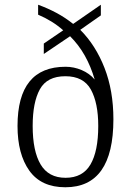

<svg xmlns="http://www.w3.org/2000/svg" viewBox="-20 -781 553 811"><path d="M256 10Q154 10 104 -60Q54 -130 54 -249Q54 -499 257 -499Q292 -499 325 -485Q358 -471 380 -445Q364 -500 338.5 -545.5Q313 -591 276 -628L165 -553V-597L247 -653Q202 -693 141 -719V-761Q182 -746 218.5 -726.5Q255 -707 289 -680L406 -761V-716L319 -655Q384 -590 421.5 -494Q459 -398 459 -277Q459 10 256 10ZM257 -30Q329 -30 362 -86Q395 -142 395 -249Q395 -346 364 -402.5Q333 -459 256 -459Q179 -459 148.5 -404Q118 -349 118 -249Q118 -143 151.5 -86.5Q185 -30 257 -30Z"/></svg>

Font: Noto Serif Tamil SemiCondensed Light
Style: Italic
Weight: 300
Width: 4
Italic angle: -12°
Designer: Indian Type Foundry, Tom Grace, and the Monotype Design Team
Foundry: Monotype Imaging Inc.
Version: Version 2.003; ttfautohint (v1.8.4.7-5d5b)